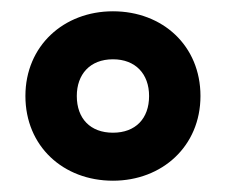

<svg xmlns="http://www.w3.org/2000/svg" viewBox="-20 -744 401 340"><path d="M180 -424C267 -424 335 -485 335 -574C335 -663 268 -724 180 -724C93 -724 25 -663 25 -574C25 -485 92 -424 180 -424ZM180 -509C140 -509 116 -534 116 -574C116 -612 139 -639 180 -639C220 -639 244 -613 244 -574C244 -534 220 -509 180 -509Z"/></svg>

Font: Noto Sans Myanmar ExtraCondensed ExtraBold
Style: Regular
Weight: 800
Width: 2
Designer: Monotype Design Team
Foundry: Monotype Imaging Inc.
Version: Version 2.107